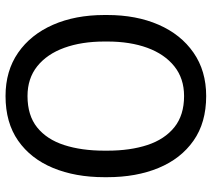

<svg xmlns="http://www.w3.org/2000/svg" viewBox="-56 -706 771 700"><g transform="rotate(90 330.0 -355.5)"><path d="M329.6 10.3Q237.8 10.3 171.6 -35.6Q105.5 -81.5 69.8 -162.8Q34.2 -244.1 34.2 -350.1V-360.4Q34.2 -466.3 69.6 -547.6Q105 -628.9 171.4 -675Q237.8 -721.2 329.6 -721.2Q426.8 -721.2 492.4 -675Q558.1 -628.9 591.8 -547.6Q625.5 -466.3 625.5 -360.4V-350.1Q625.5 -244.1 591.8 -162.8Q558.1 -81.5 492.4 -35.6Q426.8 10.3 329.6 10.3ZM329.6 -69.8Q400.4 -69.8 444.1 -105Q487.8 -140.1 508.3 -203.4Q528.8 -266.6 528.8 -350.1V-361.3Q528.8 -444.3 508.1 -507.1Q487.3 -569.8 443.4 -605.2Q399.4 -640.6 329.6 -640.6Q265.6 -640.6 221.2 -605Q176.8 -569.3 153.8 -506.6Q130.9 -443.8 130.9 -361.3V-350.1Q130.9 -267.1 153.8 -203.9Q176.8 -140.6 221.2 -105.2Q265.6 -69.8 329.6 -69.8Z"/></g></svg>

Font: Roboto Slab
Style: Regular
Weight: 400
Designer: Google
Version: Version 2.000; ttfautohint (v1.8.1.43-b0c9)